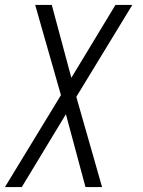

<svg xmlns="http://www.w3.org/2000/svg" viewBox="-58 -540 578 775"><path d="M-38 215 188 -156 84 -520H151L230 -226L408 -520H476L250 -149L354 215H287L208 -79L30 215Z"/></svg>

Font: Iosevka SS04 Light
Style: Italic
Weight: 300
Italic angle: -9°
Monospace: yes
Designer: Belleve Invis
Foundry: Belleve Invis
Version: Version 19.0.0; ttfautohint (v1.8.4)